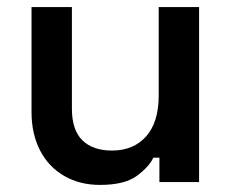

<svg xmlns="http://www.w3.org/2000/svg" viewBox="-20 -514 655 542"><path d="M262 8Q205 8 161 -17.5Q117 -43 93 -89.5Q69 -136 69 -198V-494H183V-207Q183 -147 212.5 -118Q242 -89 296 -89Q357 -89 392.5 -129Q428 -169 428 -244V-494H542V0H430V-69H413Q400 -42 365.5 -17Q331 8 262 8Z"/></svg>

Font: Space Grotesk SemiBold
Style: Regular
Weight: 600
Designer: Florian Karsten
Foundry: Florian Karsten
Version: Version 2.000